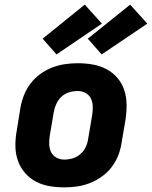

<svg xmlns="http://www.w3.org/2000/svg" viewBox="-20 -801 656 829"><path d="M257 8Q224 8 192.5 2.5Q161 -3 134 -17.5Q107 -32 87 -55.5Q67 -79 57 -108Q47 -137 46.5 -169.5Q46 -202 52 -235L68 -335Q73 -363 83.5 -390Q94 -417 112 -440.5Q130 -464 154 -481.5Q178 -499 205.5 -509.5Q233 -520 260.5 -524Q288 -528 316 -528Q349 -528 380.5 -522.5Q412 -517 439.5 -502.5Q467 -488 487 -464.5Q507 -441 516.5 -412Q526 -383 526.5 -350.5Q527 -318 522 -285L505 -185Q501 -157 490.5 -130Q480 -103 462 -79.5Q444 -56 419.5 -38.5Q395 -21 368 -10.5Q341 0 313 4Q285 8 257 8ZM257 -112Q276 -112 294.5 -117.5Q313 -123 328 -136.5Q343 -150 351 -168Q359 -186 361 -204L378 -304Q381 -323 380.5 -341.5Q380 -360 372.5 -375.5Q365 -391 349.5 -399.5Q334 -408 316 -408Q297 -408 278.5 -402.5Q260 -397 245.5 -383.5Q231 -370 223 -352Q215 -334 212 -316L195 -216Q192 -197 192.5 -178.5Q193 -160 200.5 -144.5Q208 -129 223.5 -120.5Q239 -112 257 -112ZM419 -566 359 -634 542 -781 616 -699ZM224 -566 164 -634 346 -781 420 -699Z"/></svg>

Font: Iosevka Heavy Extended
Style: Italic
Weight: 900
Width: 7
Italic angle: -9°
Monospace: yes
Designer: Belleve Invis
Foundry: Belleve Invis
Version: Version 32.5.0; ttfautohint (v1.8.4)